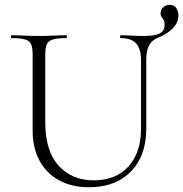

<svg xmlns="http://www.w3.org/2000/svg" viewBox="-20 -773 769 806"><path d="M594 -520V-234Q594 -155 564 -100Q534 -45 480.5 -16Q427 13 354 13Q281 13 228 -16Q175 -45 146 -98.5Q117 -152 117 -225V-544Q117 -573 110.5 -587.5Q104 -602 85 -607.5Q66 -613 28 -613Q26 -613 26 -619Q26 -625 28 -625Q52 -625 81 -623.5Q110 -622 143 -622Q177 -622 206.5 -623.5Q236 -625 258 -625Q261 -625 261 -619Q261 -613 258 -613Q220 -613 201 -607Q182 -601 176 -586Q170 -571 170 -542V-260Q170 -139 226 -77.5Q282 -16 374 -16Q466 -16 519 -74Q572 -132 572 -233V-520Q572 -568 551.5 -590.5Q531 -613 487 -613Q484 -613 484 -619Q484 -625 487 -625Q509 -625 532.5 -623.5Q556 -622 584 -622Q629 -622 650 -632.5Q671 -643 671 -669Q671 -683 667 -689.5Q663 -696 658.5 -701.5Q654 -707 654 -717Q654 -734 666.5 -743.5Q679 -753 692 -753Q711 -753 720 -739Q729 -725 729 -708Q729 -686 717 -668.5Q705 -651 685.5 -637.5Q666 -624 644 -615Q635 -612 623.5 -603.5Q612 -595 603 -576Q594 -557 594 -520Z"/></svg>

Font: Cormorant Garamond Light
Style: Regular
Weight: 300
Designer: Christian Thalmann (Catharsis Fonts)
Foundry: Catharsis Fonts
Version: Version 4.001